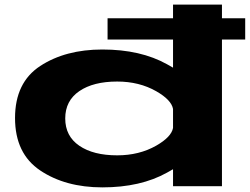

<svg xmlns="http://www.w3.org/2000/svg" viewBox="-20 -805 1080 830"><path d="M445 -634V-726H728V-785H939.5V-726H1040V-634H939.5V0H728V-73.5Q716 -66.5 702.5 -59Q588 5 422.5 5Q263 5 154 -68Q45 -141 45 -294.8Q45 -448.5 154 -519.8Q263 -591 422.5 -591Q588 -591 702.5 -527Q716 -519.5 728 -512.5V-634ZM728 -252V-334Q721 -373 655.5 -410.5Q582 -452.5 486.5 -452.5Q383.5 -452.5 322.8 -411Q262 -369.5 262 -293Q262 -216.5 322.8 -175Q383.5 -133.5 486.5 -133.5Q582 -133.5 655.5 -175.5Q721 -213 728 -252Z"/></svg>

Font: Anybody UltraExpanded Regular
Style: Bold
Weight: 700
Width: 9
Designer: Tyler Finck
Foundry: Etcetera Type Company
Version: Version 1.010; ttfautohint (v1.8.3) -l 8 -r 50 -G 200 -x 14 